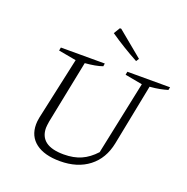

<svg xmlns="http://www.w3.org/2000/svg" viewBox="-153 -1031 1155 1183"><g transform="rotate(20 424.0 -439.0)"><path d="M365 9Q263 9 206.5 -33.5Q150 -76 150 -154Q150 -163 151 -174Q152 -185 155 -200L244 -609L128 -630L132 -651H420L417 -632Q394 -624 366.5 -619Q339 -614 303 -611L220 -198Q218 -184 216.5 -173.5Q215 -163 215 -155Q215 -97 254.5 -67.5Q294 -38 373 -38Q438 -38 486.5 -59.5Q535 -81 577 -127L678 -609L564 -630L568 -651H848L844 -632Q821 -625 793 -619.5Q765 -614 728 -611L649 -211Q628 -106 553.5 -48.5Q479 9 365 9ZM596 -731Q546 -758 499.5 -786.5Q453 -815 408 -846L433 -887H442L608 -750Z"/></g></svg>

Font: Piazzolla Thin ExtraLight
Style: Italic
Weight: 250
Italic angle: -11.3°
Version: Version 2.005